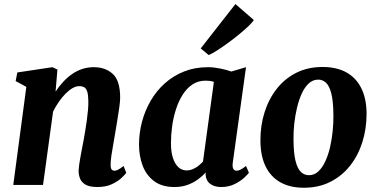

<svg xmlns="http://www.w3.org/2000/svg" viewBox="-20 -892 1823 926"><path d="M248 -450.5Q265 -476 285 -497.5Q305 -519 328 -535Q351 -551 377.2 -559.5Q403.5 -568 432.5 -568Q488.5 -568 524 -535.5Q559.5 -503 559.5 -420.5Q559.5 -404.5 555.2 -373.5Q551 -342.5 545.2 -308.2Q539.5 -274 535 -247Q531 -222 526 -194.5Q521 -167 517.2 -141.5Q513.5 -116 513.5 -97.5Q513.5 -79.5 519 -74Q524.5 -68.5 531 -68.5Q539.5 -68.5 549.5 -73.5Q559.5 -78.5 576 -91.5L589 -58.5Q584.5 -51.5 567 -34.8Q549.5 -18 520.2 -4Q491 10 450 10Q411.5 10 392 -1.8Q372.5 -13.5 365.8 -31.5Q359 -49.5 359 -68.5Q359.5 -80.5 361.8 -97.2Q364 -114 367.8 -134Q371.5 -154 375.5 -175.5Q379.5 -197 383.5 -217Q387 -237 391 -261Q395 -285 398.5 -310Q402 -335 404.2 -359.5Q406.5 -384 406 -405.5Q405.5 -434 401 -449.2Q396.5 -464.5 387 -470.5Q377.5 -476.5 362 -476.5Q346.5 -476.5 329.5 -466.8Q312.5 -457 296 -440.2Q279.5 -423.5 264 -401.2Q248.5 -379 236 -354L187.5 0H44L107 -473L55.5 -501L63.5 -542.5L233 -568L257 -556.5Z M1102.5 -106.5Q1100 -86 1105.5 -77.2Q1111 -68.5 1121.5 -68.5Q1129 -68.5 1139.5 -73.5Q1150 -78.5 1166.5 -91.5L1180.5 -59Q1175 -51 1157 -34.2Q1139 -17.5 1110.8 -3.8Q1082.5 10 1046 10Q1015 10 994.5 -4.8Q974 -19.5 971.5 -49.5L972.5 -60.5Q957 -43 934.8 -26.8Q912.5 -10.5 884.2 -0.2Q856 10 821 10Q761.5 10 723.8 -18Q686 -46 668.2 -92.5Q650.5 -139 650.5 -194.5Q650.5 -250.5 664.8 -304.5Q679 -358.5 706.8 -406.2Q734.5 -454 775 -490.2Q815.5 -526.5 867.8 -547.2Q920 -568 983 -568Q1010.5 -568 1042.2 -561.5Q1074 -555 1095.5 -547L1166.5 -568ZM1011.5 -497Q1002 -500.5 991.8 -501.8Q981.5 -503 971.5 -503Q935.5 -503 908.2 -484.8Q881 -466.5 861.2 -435.5Q841.5 -404.5 828.8 -365Q816 -325.5 810.2 -283.2Q804.5 -241 804.5 -200.5Q804.5 -159.5 814 -130.2Q823.5 -101 840.5 -85.5Q857.5 -70 880.5 -70Q892.5 -70 903.2 -73.8Q914 -77.5 924 -83.5Q934 -89.5 942.8 -97Q951.5 -104.5 959 -112.5ZM948 -658.5 1115.5 -872.5 1204 -795.5Q1198.5 -785.5 1180.2 -767.8Q1162 -750 1136.2 -728.8Q1110.5 -707.5 1082.5 -687Q1054.5 -666.5 1029.2 -650Q1004 -633.5 986.5 -626.5Z M1535.5 -569Q1603 -569 1650 -543.2Q1697 -517.5 1722.2 -467.2Q1747.5 -417 1748 -344Q1748 -271.5 1727.8 -207Q1707.5 -142.5 1668.5 -93Q1629.5 -43.5 1573.2 -15Q1517 13.5 1445.5 13.5Q1379.5 13.5 1332.8 -12.5Q1286 -38.5 1261.2 -89Q1236.5 -139.5 1236 -212.5Q1235.5 -285.5 1255.8 -350Q1276 -414.5 1314.8 -463.8Q1353.5 -513 1409.2 -541Q1465 -569 1535.5 -569ZM1515 -508Q1489 -508 1469.2 -489.8Q1449.5 -471.5 1435.5 -441Q1421.5 -410.5 1412.5 -372.8Q1403.5 -335 1399.2 -295.2Q1395 -255.5 1395.5 -219.5Q1396 -153 1405.5 -115.2Q1415 -77.5 1431.8 -62.2Q1448.5 -47 1469.5 -47Q1495.5 -47 1515 -65Q1534.5 -83 1548.8 -113.5Q1563 -144 1571.8 -182Q1580.5 -220 1584.5 -260Q1588.5 -300 1588 -336.5Q1587.5 -403.5 1578 -440.8Q1568.5 -478 1552.2 -493Q1536 -508 1515 -508Z"/></svg>

Font: Merriweather Light 18pt ExtraBold
Style: Italic
Weight: 800
Italic angle: -7.8°
Version: Version 2.101